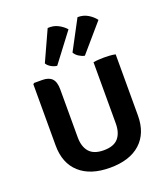

<svg xmlns="http://www.w3.org/2000/svg" viewBox="-147 -909 902 1028"><g transform="rotate(-20 304.0 -395.0)"><path d="M538.5 -199Q538.5 -97.5 477.2 -42Q416 13.5 304 13.5Q192.5 13.5 131 -42Q69.5 -97.5 69.5 -199V-547L75.5 -552.5H122Q159 -552.5 177.2 -533.8Q195.5 -515 195.5 -472.5V-199.5Q195.5 -145.5 221.5 -115.8Q247.5 -86 304 -86Q361 -86 386.8 -115.8Q412.5 -145.5 412.5 -199.5V-548Q427.5 -550.5 444.2 -551.5Q461 -552.5 473.5 -552.5Q486 -552.5 504.8 -551.5Q523.5 -550.5 538.5 -547ZM244.5 -804Q277 -806.5 303.2 -793Q329.5 -779.5 347 -759.5L223.5 -596.5Q208 -597.5 190.8 -607.2Q173.5 -617 165.5 -631ZM414.5 -804Q447.5 -804.5 473.2 -789Q499 -773.5 515 -752L381 -596.5Q366 -599 349.2 -609.5Q332.5 -620 324.5 -635Z"/></g></svg>

Font: Signika Negative SC SemiBold
Style: Regular
Weight: 600
Designer: Anna Giedryś
Foundry: Anna Giedryś
Version: Version 2.000; ttfautohint (v1.8.3) -l 8 -r 50 -G 200 -x 9 -